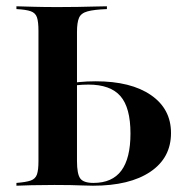

<svg xmlns="http://www.w3.org/2000/svg" viewBox="-20 -591 586 611"><path d="M32.3 0V-8.9Q62.9 -11.3 77.8 -16.5Q92.7 -21.8 97.6 -35.9Q102.4 -50 102.4 -78.2V-492.7Q102.4 -521.8 97.6 -535.9Q92.7 -550 77.8 -555.2Q62.9 -560.5 32.3 -562.1V-571Q56.5 -570.2 89.1 -569.4Q121.8 -568.5 164.5 -568.5Q197.6 -568.5 227 -569Q256.5 -569.4 280.6 -570.2Q304.8 -571 320.2 -571V-562.1Q279 -560.5 258.5 -554.8Q237.9 -549.2 231.5 -534.3Q225 -519.4 225 -489.5V-78.2Q225 -37.1 235.5 -23Q246 -8.9 277.4 -8.9Q337.1 -8.9 366.1 -48Q395.2 -87.1 395.2 -166.1Q395.2 -248.4 363.3 -285.1Q331.5 -321.8 261.3 -321.8Q242.7 -321.8 223.8 -319.8Q204.8 -317.7 187.1 -313.7V-322.6Q206.5 -327.4 231.5 -329.8Q256.5 -332.3 284.7 -332.3Q396.8 -332.3 460.5 -288.3Q524.2 -244.4 524.2 -167.7Q524.2 -88.7 458.5 -44.4Q392.7 0 275.8 0Q261.3 0 243.5 -0.8Q225.8 -1.6 203.6 -2Q181.5 -2.4 153.2 -2.4Q113.7 -2.4 81 -1.6Q48.4 -0.8 32.3 0Z"/></svg>

Font: Playfair 144pt
Style: Bold
Weight: 700
Version: Version 2.001;gftools[0.9.30]